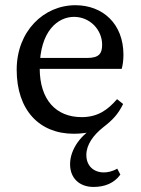

<svg xmlns="http://www.w3.org/2000/svg" viewBox="-20 -508 550 748"><path d="M253 131.8C253 186.8 290.2 220.3 344.2 220.3C387.7 220.3 424.4 206.1 448.9 172.2L436.7 149C417 160.7 398.1 163.7 384.6 163.7C345.4 163.7 316.4 138.7 316.4 95.8C316.4 56.2 342.9 18.7 382.9 -12.8C420 -41.4 440.5 -63.8 459.7 -102.9L436 -121.7C399.4 -79.4 360.5 -51.7 298.1 -51.7C198.5 -51.7 134.7 -119 134.7 -241.9C134.7 -388.8 206.7 -442.3 268.4 -442.3C330.9 -442.3 377.9 -391.4 377.9 -333.9C377.9 -300.2 366.9 -282.2 318.9 -282.2H83.7V-239.6H454C458 -252.8 460.9 -272.6 460.9 -294.5C460.9 -416.5 379.3 -487.7 273.7 -487.7C150.4 -487.7 45 -386.4 45 -236.4C45 -79.2 133 13.1 267.6 13.1C295 13.1 325.3 9.2 352.7 1.5L352.6 -14.1C299.4 12.9 253 71 253 131.8Z"/></svg>

Font: Source Serif Variable
Style: Regular
Weight: 389
Designer: Frank Grießhammer
Foundry: Adobe Systems Incorporated
Version: Version 3.001;hotconv 1.0.111;makeotfexe 2.5.65597